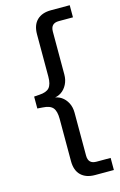

<svg xmlns="http://www.w3.org/2000/svg" viewBox="-133 -761 624 996"><g transform="rotate(-15 179.0 -262.5)"><path d="M248 180Q200 180 173 154Q146 128 146 78V-149Q146 -191 130.5 -209Q115 -227 76 -229L48 -231V-295L76 -297Q115 -299 130.5 -317Q146 -335 146 -376V-603Q146 -653 173 -679Q200 -705 248 -705H349V-640H273Q251 -640 240 -629Q229 -618 229 -595V-365Q229 -336 217 -312.5Q205 -289 185 -275.5Q165 -262 138 -261V-264Q165 -263 185 -249.5Q205 -236 217 -213Q229 -190 229 -160V70Q229 93 240 104Q251 115 273 115H349V180Z"/></g></svg>

Font: Nunito Sans 11pt
Style: Regular
Weight: 400
Version: Version 3.101;gftools[0.9.27]